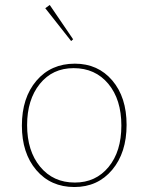

<svg xmlns="http://www.w3.org/2000/svg" viewBox="-20 -742 597 772"><path d="M266 -577 162 -709 180 -722 274 -584ZM279 10Q184 10 126 -58Q68 -126 68 -237Q68 -349 126.5 -417.5Q185 -486 281 -486Q374 -486 431.5 -418.5Q489 -351 489 -240Q489 -128 431 -59Q373 10 279 10ZM281 -8Q365 -8 416.5 -70.5Q468 -133 468 -237Q468 -342 415.5 -405Q363 -468 276 -468Q191 -468 140 -404.5Q89 -341 89 -239Q89 -135 141.5 -71.5Q194 -8 281 -8Z"/></svg>

Font: Cantarell Thin
Style: Regular
Weight: 100
Designer: Dave Crossland, Nikolaus Waxweiler, Florian Fecher, Jacques Le Bailly, Eben Sorkin, Alexei Vanyashin, Alexios Zavras, Em
Version: Version 0.303